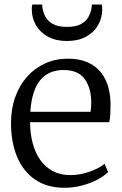

<svg xmlns="http://www.w3.org/2000/svg" viewBox="-20 -834 549 864"><path d="M270.5 11Q191.5 11 137.8 -26Q84 -63 56.8 -128.8Q29.5 -194.5 29.5 -280Q29.5 -344.5 48.8 -397.8Q68 -451 102.5 -489.5Q137 -528 183.8 -549Q230.5 -570 285.5 -570Q374 -570 424 -519.5Q474 -469 477.5 -372Q477.5 -343.5 476.5 -322Q475.5 -300.5 471.5 -284H115.5Q115.5 -233.5 127 -190Q138.5 -146.5 161.2 -114.2Q184 -82 218 -64Q252 -46 296.5 -46Q339.5 -46 383.5 -61.5Q427.5 -77 450.5 -97L466.5 -60Q447.5 -40.5 416.2 -24.5Q385 -8.5 347 1.2Q309 11 270.5 11ZM116.5 -331H387.5Q389 -339 389.8 -352.5Q390.5 -366 390.5 -375Q390.5 -436.5 361.5 -477.8Q332.5 -519 265.5 -519Q235.5 -519 209.8 -509Q184 -499 164.2 -477Q144.5 -455 132.2 -419Q120 -383 116.5 -331ZM281.5 -649.5Q231.5 -649.5 196 -668.8Q160.5 -688 141.8 -720.5Q123 -753 123 -792.5Q123 -797.5 123.5 -803Q124 -808.5 125 -813.5H170Q170 -811 170.2 -807Q170.5 -803 171 -798Q174 -779 184.2 -759.2Q194.5 -739.5 217.5 -726.2Q240.5 -713 281.5 -713Q322.5 -713 345.5 -726.2Q368.5 -739.5 378.8 -759.2Q389 -779 392 -798Q393 -803 393 -807Q393 -811 393 -813.5H438Q439 -808.5 439.5 -803Q440 -797.5 440 -792.5Q440 -753 421.2 -720.5Q402.5 -688 367 -668.8Q331.5 -649.5 281.5 -649.5Z"/></svg>

Font: Merriweather Light
Style: Regular
Weight: 300
Designer: Eben Sorkin
Foundry: Eben Sorkin
Version: Version 2.100